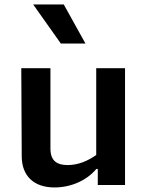

<svg xmlns="http://www.w3.org/2000/svg" viewBox="-20 -834 660 866"><path d="M76 -526.5 78 -128.5C78.5 -41.5 131.5 11.5 226 11.5C301 11.5 372.5 -21 414.5 -72H421V0.5H544V-526.5H414V-135C376 -108 332.5 -89.5 285 -89.5C237 -89.5 207.5 -108.5 207.5 -164V-526.5ZM129.5 -814 254.5 -637.5H365.5L267.5 -814Z"/></svg>

Font: Monaspace Argon SemiBold
Style: Regular
Weight: 600
Designer: Riley Cran & the Lettermatic Team
Foundry: Lettermatic
Version: Version 1.000 (Monaspace Argon)